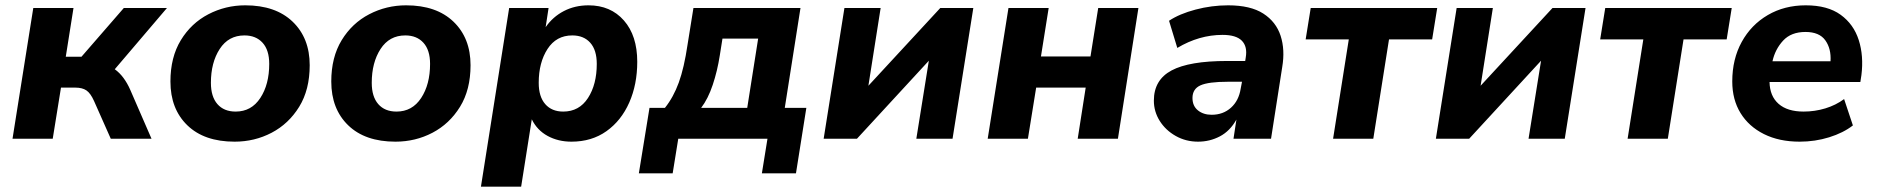

<svg xmlns="http://www.w3.org/2000/svg" viewBox="-20 -521 7049 721"><path d="M27 0 105 -491H256L227 -308H286L445 -491H607L411 -261Q429 -248 443.5 -228.5Q458 -209 469 -184L549 0H396L333 -142Q320 -171 304.5 -181.5Q289 -192 263 -192H209L178 0Z M861 11Q747 11 683.5 -50.5Q620 -112 620 -215Q620 -306 659 -370Q698 -434 762.5 -467.5Q827 -501 901 -501Q1015 -501 1079 -439.5Q1143 -378 1143 -276Q1143 -184 1103.5 -120Q1064 -56 1000 -22.5Q936 11 861 11ZM865 -102Q924 -102 957.5 -153Q991 -204 991 -281Q991 -333 966 -360.5Q941 -388 898 -388Q838 -388 805 -337Q772 -286 772 -210Q772 -158 796.5 -130Q821 -102 865 -102Z M1465 11Q1351 11 1287.5 -50.5Q1224 -112 1224 -215Q1224 -306 1263 -370Q1302 -434 1366.5 -467.5Q1431 -501 1505 -501Q1619 -501 1683 -439.5Q1747 -378 1747 -276Q1747 -184 1707.5 -120Q1668 -56 1604 -22.5Q1540 11 1465 11ZM1469 -102Q1528 -102 1561.5 -153Q1595 -204 1595 -281Q1595 -333 1570 -360.5Q1545 -388 1502 -388Q1442 -388 1409 -337Q1376 -286 1376 -210Q1376 -158 1400.5 -130Q1425 -102 1469 -102Z M1786 180 1892 -491H2040L2029 -419Q2056 -458 2097.5 -479.5Q2139 -501 2190 -501Q2273 -501 2323 -444Q2373 -387 2373 -289Q2373 -204 2343 -136Q2313 -68 2257.5 -28.5Q2202 11 2126 11Q2076 11 2036.5 -10.5Q1997 -32 1977 -73L1937 180ZM2095 -102Q2155 -102 2188 -153Q2221 -204 2221 -281Q2221 -333 2196.5 -360.5Q2172 -388 2129 -388Q2069 -388 2036 -337Q2003 -286 2003 -210Q2003 -158 2027.5 -130Q2052 -102 2095 -102Z M2379 130 2419 -116H2477Q2509 -156 2529 -211Q2549 -266 2562 -354L2584 -491H2986L2927 -116H3008L2969 130H2841L2862 0H2527L2506 130ZM2613 -116H2786L2827 -376H2693L2683 -313Q2674 -255 2656.5 -202.5Q2639 -150 2613 -116Z M3073 0 3151 -491H3287L3241 -199L3511 -491H3635L3557 0H3421L3468 -293L3198 0Z M3689 0 3767 -491H3918L3889 -309H4075L4104 -491H4255L4178 0H4027L4057 -192H3871L3840 0Z M4479 11Q4433 11 4395 -10.5Q4357 -32 4335 -67Q4313 -102 4313 -143Q4313 -221 4379.5 -256.5Q4446 -292 4588 -292H4656L4658 -305Q4665 -346 4643.5 -368Q4622 -390 4571 -390Q4483 -390 4401 -341L4370 -443Q4409 -469 4469.5 -485Q4530 -501 4592 -501Q4676 -501 4724 -470Q4772 -439 4789 -386.5Q4806 -334 4795 -269L4753 0H4612L4623 -72Q4599 -29 4561 -9Q4523 11 4479 11ZM4530 -90Q4573 -90 4602.5 -116.5Q4632 -143 4639 -188L4644 -214H4591Q4518 -214 4488 -200.5Q4458 -187 4458 -153Q4458 -123 4478.5 -106.5Q4499 -90 4530 -90Z M4986 0 5045 -373H4883L4902 -491H5377L5358 -373H5196L5137 0Z M5372 0 5450 -491H5586L5540 -199L5810 -491H5934L5856 0H5720L5767 -293L5497 0Z M6092 0 6151 -373H5989L6008 -491H6483L6464 -373H6302L6243 0Z M6738 11Q6661 11 6604 -17.5Q6547 -46 6516 -96.5Q6485 -147 6485 -215Q6485 -299 6520.5 -363.5Q6556 -428 6618.5 -464.5Q6681 -501 6761 -501Q6843 -501 6892 -465.5Q6941 -430 6960 -370.5Q6979 -311 6970 -239L6966 -213H6625Q6626 -160 6659 -131Q6692 -102 6753 -102Q6795 -102 6834.5 -114Q6874 -126 6905 -149L6938 -50Q6902 -22 6849 -5.5Q6796 11 6738 11ZM6760 -401Q6706 -401 6676 -368.5Q6646 -336 6636 -291H6854Q6857 -338 6834.5 -369.5Q6812 -401 6760 -401Z"/></svg>

Font: Nunito Sans ExtraBold
Style: Italic
Weight: 800
Italic angle: -9°
Designer: Vernon Adams
Foundry: Vernon Adams
Version: Version 3.006; ttfautohint (v1.8.3)